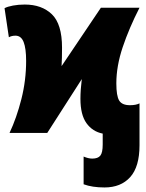

<svg xmlns="http://www.w3.org/2000/svg" viewBox="-25 -585 642 845"><path d="M343 226V104Q364 113 381 113Q406 113 416.5 100Q427 87 427 51V3Q382 -6 355.5 -43Q329 -80 329 -150Q329 -189 335 -237L183 0H17Q48 -66 69 -148.5Q90 -231 90 -317Q90 -372 79 -400Q68 -428 43 -428Q26 -428 14 -421L-5 -549Q8 -556 32 -560.5Q56 -565 84 -565Q159 -565 203.5 -522Q248 -479 248 -375Q248 -328 246 -294L419 -551H589Q543 -461 515 -377.5Q487 -294 487 -218Q487 -163 499.5 -142.5Q512 -122 547 -122Q573 -122 589 -130V54Q589 149 548 194.5Q507 240 435 240Q381 240 343 226Z"/></svg>

Font: Noto Sans Display Black Narrow
Style: Regular
Weight: 900
Width: 4
Designer: Monotype Design team
Foundry: Monotype Imaging Inc.
Version: Version 1.000